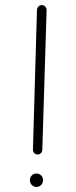

<svg xmlns="http://www.w3.org/2000/svg" viewBox="-20 -722 301 758"><path d="M164 -683C164 -693 156 -701 146 -702C135 -702 127 -694 126 -684L110 -131C110 -121 118 -112 128 -112C139 -112 146 -120 147 -129ZM150 -11C150 -25 139 -37 124 -37C109 -37 98 -25 98 -11C98 4 109 16 124 16C139 16 150 4 150 -11Z"/></svg>

Font: Sacramento
Style: Regular
Weight: 400
Designer: Astigmatic (AOETI)
Foundry: Astigmatic (AOETI)
Version: Version 1.000